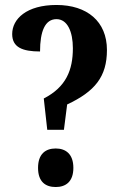

<svg xmlns="http://www.w3.org/2000/svg" viewBox="-20 -744 483 772"><path d="M207 -724C87 -724 29 -668 29 -607C29 -554 70 -537 141 -537C141 -618 161 -667 207 -667C251 -667 273 -617 273 -550C273 -463 246 -394 156 -348L170 -222H237L250 -324C361 -376 410 -435 410 -543C410 -658 330 -724 207 -724ZM204 8C244 8 275 -13 275 -69C275 -125 244 -147 204 -147C163 -147 133 -125 133 -69C133 -13 163 8 204 8Z"/></svg>

Font: Noto Serif Sinhala ExtraCondensed
Style: Bold
Weight: 700
Width: 2
Designer: Jelle Bosma - Monotype Design Team
Foundry: Monotype Imaging Inc.
Version: Version 2.007